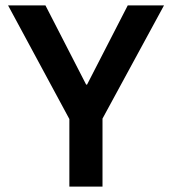

<svg xmlns="http://www.w3.org/2000/svg" viewBox="-20 -695 641 715"><path d="M238.3 0V-251.7L10 -675H149.2L300.8 -380H304.2L455.8 -675H590.8L361.7 -253.3V0Z"/></svg>

Font: Funnel Sans SemiBold
Style: Regular
Weight: 600
Designer: NORD ID, Kristian Moeller
Foundry: Dicotype
Version: Version 1.000